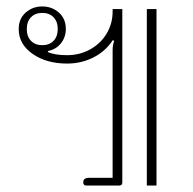

<svg xmlns="http://www.w3.org/2000/svg" viewBox="-20 -575 599 595"><path d="M238 -10Q238 -24 256 -24H329V-420Q329 -435 334 -449L329 -450Q307 -416 269.5 -397Q232 -378 188 -378Q124 -378 81 -408Q38 -438 38 -485Q38 -517 59.5 -536Q81 -555 111 -555Q141 -555 162.5 -536Q184 -517 184 -485Q184 -460 169 -441Q154 -422 129 -417L128 -414Q149 -404 188 -404Q227 -404 259.5 -422Q292 -440 310.5 -471Q329 -502 329 -539V-547H359V-9Q359 0 349 0H247Q238 0 238 -10ZM435 -547H465V0H435ZM159 -485Q159 -508 146 -521.5Q133 -535 111 -535Q89 -535 76 -521.5Q63 -508 63 -485Q63 -462 76 -448.5Q89 -435 111 -435Q133 -435 146 -448.5Q159 -462 159 -485Z"/></svg>

Font: Maitree ExtraLight
Style: Regular
Weight: 250
Designer: CadsonDemak Team
Foundry: CadsonDemak
Version: Version 1.002